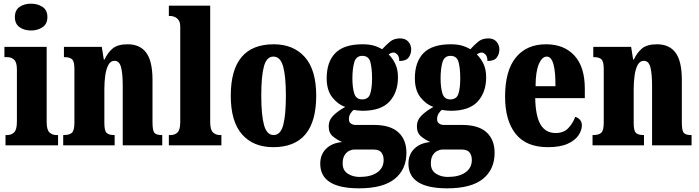

<svg xmlns="http://www.w3.org/2000/svg" viewBox="-20 -791 3804 1045"><path d="M149 -625Q112 -625 86.5 -643Q61 -661 61 -698Q61 -736 86.5 -753.5Q112 -771 149 -771Q185 -771 211.5 -753.5Q238 -736 238 -698Q238 -661 211.5 -643Q185 -625 149 -625ZM10 0V-56H19Q43 -56 57.5 -71Q72 -86 72 -129V-413Q72 -452 57 -466Q42 -480 19 -480H4V-536H234V-127Q234 -85 249 -70.5Q264 -56 287 -56H296V0Z M324 0V-56H328Q357 -56 371 -68Q385 -80 385 -124V-416Q385 -457 372 -468.5Q359 -480 332 -480H328V-536H534L545 -467H549Q565 -503 592.5 -526.5Q620 -550 675 -550Q742 -550 776 -504Q810 -458 810 -357V-126Q810 -80 820.5 -68Q831 -56 859 -56H863V0H648V-325Q648 -389 639 -424.5Q630 -460 603 -460Q582 -460 570 -438Q558 -416 553 -381Q548 -346 548 -306V-121Q548 -79 560.5 -67.5Q573 -56 601 -56H604V0Z M899 0V-56H909Q932 -56 946.5 -70.5Q961 -85 961 -127V-645Q961 -671 950.5 -683.5Q940 -696 928 -700Q916 -704 909 -704H899V-760H1124V-127Q1124 -85 1139 -70.5Q1154 -56 1177 -56H1185V0Z M1467 10Q1359 10 1297.5 -59.5Q1236 -129 1236 -270Q1236 -550 1470 -550Q1577 -550 1639 -480.5Q1701 -411 1701 -270Q1701 10 1467 10ZM1469 -56Q1507 -56 1521.5 -110.5Q1536 -165 1536 -270Q1536 -376 1521 -429.5Q1506 -483 1468 -483Q1431 -483 1416.5 -429.5Q1402 -376 1402 -270Q1402 -165 1417 -110.5Q1432 -56 1469 -56Z M1934 234Q1723 234 1723 100Q1723 50 1755 18.5Q1787 -13 1842 -18Q1816 -29 1792.5 -48Q1769 -67 1769 -103Q1769 -137 1794 -162Q1819 -187 1859 -209Q1817 -224 1787.5 -262.5Q1758 -301 1758 -365Q1758 -454 1805 -502Q1852 -550 1953 -550Q1987 -550 2011.5 -543.5Q2036 -537 2060 -523Q2081 -546 2102.5 -564Q2124 -582 2158 -582Q2187 -582 2202.5 -564Q2218 -546 2218 -522Q2218 -497 2204 -478Q2190 -459 2153 -459Q2153 -484 2142 -494.5Q2131 -505 2123 -505Q2113 -505 2106.5 -501.5Q2100 -498 2095 -495Q2116 -475 2131 -444.5Q2146 -414 2146 -370Q2146 -289 2100 -238.5Q2054 -188 1953 -188Q1944 -188 1928.5 -189.5Q1913 -191 1905 -193Q1897 -188 1888 -174Q1879 -160 1879 -143Q1879 -126 1890 -118.5Q1901 -111 1915 -111H2015Q2104 -111 2148 -71Q2192 -31 2192 41Q2192 131 2128.5 182.5Q2065 234 1934 234ZM1951 -250Q1986 -250 1995.5 -282Q2005 -314 2005 -365Q2005 -418 1996 -452.5Q1987 -487 1952 -487Q1918 -487 1908 -451.5Q1898 -416 1898 -364Q1898 -315 1908 -282.5Q1918 -250 1951 -250ZM1937 172Q1998 172 2033 147.5Q2068 123 2068 80Q2068 54 2055.5 38.5Q2043 23 2014 23H1907Q1895 23 1880.5 30Q1866 37 1855.5 53.5Q1845 70 1845 99Q1845 136 1872.5 154Q1900 172 1937 172Z M2414 234Q2203 234 2203 100Q2203 50 2235 18.5Q2267 -13 2322 -18Q2296 -29 2272.5 -48Q2249 -67 2249 -103Q2249 -137 2274 -162Q2299 -187 2339 -209Q2297 -224 2267.5 -262.5Q2238 -301 2238 -365Q2238 -454 2285 -502Q2332 -550 2433 -550Q2467 -550 2491.5 -543.5Q2516 -537 2540 -523Q2561 -546 2582.5 -564Q2604 -582 2638 -582Q2667 -582 2682.5 -564Q2698 -546 2698 -522Q2698 -497 2684 -478Q2670 -459 2633 -459Q2633 -484 2622 -494.5Q2611 -505 2603 -505Q2593 -505 2586.5 -501.5Q2580 -498 2575 -495Q2596 -475 2611 -444.5Q2626 -414 2626 -370Q2626 -289 2580 -238.5Q2534 -188 2433 -188Q2424 -188 2408.5 -189.5Q2393 -191 2385 -193Q2377 -188 2368 -174Q2359 -160 2359 -143Q2359 -126 2370 -118.5Q2381 -111 2395 -111H2495Q2584 -111 2628 -71Q2672 -31 2672 41Q2672 131 2608.5 182.5Q2545 234 2414 234ZM2431 -250Q2466 -250 2475.5 -282Q2485 -314 2485 -365Q2485 -418 2476 -452.5Q2467 -487 2432 -487Q2398 -487 2388 -451.5Q2378 -416 2378 -364Q2378 -315 2388 -282.5Q2398 -250 2431 -250ZM2417 172Q2478 172 2513 147.5Q2548 123 2548 80Q2548 54 2535.5 38.5Q2523 23 2494 23H2387Q2375 23 2360.5 30Q2346 37 2335.5 53.5Q2325 70 2325 99Q2325 136 2352.5 154Q2380 172 2417 172Z M2962 10Q2844 10 2786.5 -62.5Q2729 -135 2729 -265Q2729 -406 2787.5 -478Q2846 -550 2952 -550Q3050 -550 3106.5 -488.5Q3163 -427 3163 -308V-257H2893Q2895 -158 2922.5 -112.5Q2950 -67 3004 -67Q3047 -67 3072 -92.5Q3097 -118 3111 -155Q3126 -151 3136.5 -139Q3147 -127 3147 -109Q3147 -82 3128.5 -54.5Q3110 -27 3069.5 -8.5Q3029 10 2962 10ZM3003 -322Q3004 -398 2992.5 -440.5Q2981 -483 2956 -483Q2930 -483 2912.5 -441.5Q2895 -400 2895 -322Z M3205 0V-56H3209Q3238 -56 3252 -68Q3266 -80 3266 -124V-416Q3266 -457 3253 -468.5Q3240 -480 3213 -480H3209V-536H3415L3426 -467H3430Q3446 -503 3473.5 -526.5Q3501 -550 3556 -550Q3623 -550 3657 -504Q3691 -458 3691 -357V-126Q3691 -80 3701.5 -68Q3712 -56 3740 -56H3744V0H3529V-325Q3529 -389 3520 -424.5Q3511 -460 3484 -460Q3463 -460 3451 -438Q3439 -416 3434 -381Q3429 -346 3429 -306V-121Q3429 -79 3441.5 -67.5Q3454 -56 3482 -56H3485V0Z"/></svg>

Font: Noto Serif ExtraCondensed Black
Style: Regular
Weight: 900
Width: 2
Designer: Monotype Design Team
Foundry: Monotype Imaging Inc.
Version: Version 2.015; ttfautohint (v1.8.4.7-5d5b)